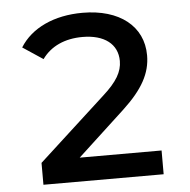

<svg xmlns="http://www.w3.org/2000/svg" viewBox="-51 -762 803 813"><g transform="rotate(-5 350.0 -355.5)"><path d="M264 -101 465 -287C550 -366 586 -432 586 -508C586 -632 486 -711 329 -711C208 -711 111 -666 62 -587L148 -530C185 -582 245 -609 320 -609C413 -609 469 -566 469 -494C469 -448 445 -407 386 -354L101 -93V0H612V-101Z"/></g></svg>

Font: FIGSv2-sans-serif SemiBold
Style: Regular
Weight: 600
Designer: Matt McInerney, Pablo Impallari, Rodrigo Fuenzalida,Mirko Velimirovic
Foundry: Matt McInerney, Pablo Impallari, Rodrigo Fuenzalida
Version: Version 4.021;hotconv 1.0.109;makeotfexe 2.5.65596